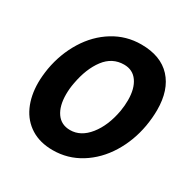

<svg xmlns="http://www.w3.org/2000/svg" viewBox="-164 -866 1015 1031"><g transform="rotate(30 344.0 -351.0)"><path d="M398 -576Q452 -576 481.5 -534Q511 -492 511 -420Q511 -387 505 -351Q487 -251 437 -188.5Q387 -126 321 -126Q266 -126 236.5 -168Q207 -210 207 -282Q207 -318 214 -354Q232 -453 278.5 -514.5Q325 -576 398 -576ZM673 -453Q673 -577 609 -646.5Q545 -716 424 -716Q331 -716 253 -668Q175 -620 123.5 -536.5Q72 -453 54 -351Q46 -301 46 -262Q46 -181 74.5 -118.5Q103 -56 159 -21Q215 14 294 14Q387 14 465 -34.5Q543 -83 594.5 -166.5Q646 -250 664 -352Q673 -406 673 -453Z"/></g></svg>

Font: Geom Bold
Style: Bold Italic
Weight: 700
Italic angle: -10°
Version: Version 1.102